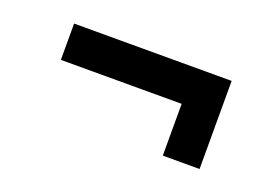

<svg xmlns="http://www.w3.org/2000/svg" viewBox="-44 -418 560 393"><g transform="rotate(20 236.0 -221.0)"><path d="M327.6 -237.8H64.5V-316.9H407.7V-125H327.6Z"/></g></svg>

Font: Monda
Style: Bold
Weight: 700
Designer: Vernon Adams
Foundry: Vernon Adams
Version: Version 2.100; ttfautohint (v1.8.3)